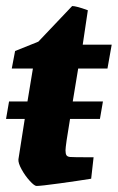

<svg xmlns="http://www.w3.org/2000/svg" viewBox="-23 -607 390 636"><path d="M236 -380 218 -271H318L308 -213H209Q194 -124 194 -109Q194 -98 197 -93Q200 -88 209 -87Q215 -86 287 -86L279 -15Q236 -8 174 0.5Q112 9 98 9Q91 9 75.5 -8Q60 -25 48.5 -46Q37 -67 38 -79L59 -213H-3L7 -271H68L86 -380H16L27 -438L104 -469L216 -587Q230 -587 268 -573L251 -459H347L333 -380Z"/></svg>

Font: Grenze ExtraBold
Style: Italic
Weight: 800
Italic angle: -10°
Designer: Renata Polastri
Foundry: Omnibus-Type
Version: Version 1.002; ttfautohint (v1.8)